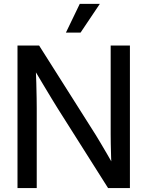

<svg xmlns="http://www.w3.org/2000/svg" viewBox="-20 -960 752 980"><path d="M69.3 0V-727.5H179.7L468.8 -271Q478.5 -255.4 493.7 -229.7Q508.8 -204.1 526.1 -174.6Q543.5 -145 559.6 -116.2L549.8 -95.2Q548.3 -122.1 547.1 -158.2Q545.9 -194.3 545.4 -227.1Q544.9 -259.8 544.9 -275.9V-727.5H643.1V0H531.7L274.4 -406.7Q263.2 -424.8 244.6 -455.1Q226.1 -485.4 201.7 -526.4Q177.2 -567.4 148.4 -615.7L161.6 -638.2Q164.1 -582 165.3 -536.9Q166.5 -491.7 167 -459.2Q167.5 -426.8 167.5 -407.7V0ZM316.4 -793.5 387.2 -940.4H489.7L391.1 -793.5Z"/></svg>

Font: Inter Cardless Display
Style: Regular
Weight: 400
Designer: Rasmus Andersson
Foundry: rsms
Version: Version 4.001;git-9221beed3